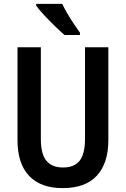

<svg xmlns="http://www.w3.org/2000/svg" viewBox="-20 -957 647 987"><path d="M537 -237Q537 -118 478 -54Q419 10 302 10Q189 10 129.5 -53Q70 -116 70 -236V-714H190V-242Q190 -164 219 -130Q248 -96 304 -96Q362 -96 389.5 -131Q417 -166 417 -243V-714H537ZM300 -937Q310 -915 326.5 -887Q343 -859 360.5 -833Q378 -807 391 -789V-777H312Q292 -794 263 -822Q234 -850 207 -879Q180 -908 166 -928V-937Z"/></svg>

Font: Noto Sans Devanagari Condensed SemiBold
Style: Regular
Weight: 600
Width: 3
Designer: Jelle Bosma - Monotype Design Team
Foundry: Monotype Imaging Inc.
Version: Version 2.004; ttfautohint (v1.8.4.7-5d5b)